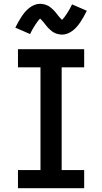

<svg xmlns="http://www.w3.org/2000/svg" viewBox="-20 -995 540 1015"><path d="M75 0V-96H194V-639H75V-735H425V-639H306V-96H425V0ZM308 -812Q302 -812 296.5 -813Q291 -814 286 -815Q281 -816 276 -818Q271 -820 266 -822.5Q261 -825 257.5 -827.5Q254 -830 249.5 -834Q245 -838 240.5 -842Q236 -846 232.5 -850Q229 -854 226 -857.5Q223 -861 220 -865Q217 -869 213 -874Q209 -879 205 -883.5Q201 -888 198.5 -890.5Q196 -893 192 -897Q190 -895 186.5 -891Q183 -887 181 -884.5Q179 -882 177 -879Q175 -876 172.5 -872.5Q170 -869 167.5 -865.5Q165 -862 162.5 -857.5Q160 -853 157 -848.5Q154 -844 151 -838.5Q148 -833 145 -827Q142 -821 139 -815L61 -849Q70 -867 78.5 -882Q87 -897 95.5 -909.5Q104 -922 113 -932.5Q122 -943 134.5 -953Q147 -963 162 -969Q177 -975 192 -975Q198 -975 203.5 -974Q209 -973 214 -972Q219 -971 224 -969Q229 -967 234 -964.5Q239 -962 242.5 -959.5Q246 -957 250.5 -953Q255 -949 259.5 -945Q264 -941 267.5 -937Q271 -933 274 -929.5Q277 -926 280 -922Q283 -918 287 -913Q291 -908 295 -903.5Q299 -899 301.5 -896.5Q304 -894 308 -890Q310 -892 313.5 -896Q317 -900 319 -902.5Q321 -905 323 -908Q325 -911 327.5 -914.5Q330 -918 332.5 -921.5Q335 -925 337.5 -929.5Q340 -934 343 -938.5Q346 -943 349 -948.5Q352 -954 355 -960Q358 -966 361 -972L439 -938Q430 -920 421.5 -905Q413 -890 404.5 -877.5Q396 -865 387 -854.5Q378 -844 365.5 -834Q353 -824 338 -818Q323 -812 308 -812Z"/></svg>

Font: Iosevka Curly
Style: Bold
Weight: 700
Monospace: yes
Designer: Belleve Invis
Foundry: Belleve Invis
Version: Version 22.1.2; ttfautohint (v1.8.4)